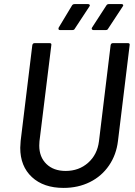

<svg xmlns="http://www.w3.org/2000/svg" viewBox="-20 -911 662 939"><path d="M79 -188Q79 -198 81 -222L138 -690Q140 -700 149 -700H223Q233 -700 231 -690L173 -220Q172 -213 172 -199Q172 -143 207 -109Q242 -75 301 -75Q366 -75 411 -115Q456 -155 464 -220L521 -690Q523 -700 532 -700H606Q616 -700 614 -690L557 -222Q549 -154 513 -101.5Q477 -49 419.5 -20.5Q362 8 291 8Q193 8 136 -45Q79 -98 79 -188ZM267 -776 332 -884Q336 -891 345 -891H411Q416 -891 418.5 -887.5Q421 -884 417 -879L346 -771Q343 -764 334 -764H273Q268 -764 266.5 -767.5Q265 -771 267 -776ZM430 -776 500 -884Q504 -891 512 -891H575Q580 -891 582 -887.5Q584 -884 580 -879L509 -771Q506 -764 497 -764H437Q432 -764 429.5 -767.5Q427 -771 430 -776Z"/></svg>

Font: Barlow Medium
Style: Italic
Weight: 500
Italic angle: -7°
Designer: Jeremy Tribby
Foundry: Tribby Type
Version: Version 1.408